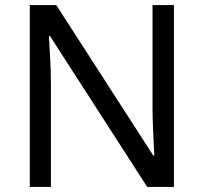

<svg xmlns="http://www.w3.org/2000/svg" viewBox="-20 -734 800 754"><path d="M663 0H558L176 -593H172Q174 -558 177 -506Q180 -454 180 -399V0H97V-714H201L582 -123H586Q585 -139 583.5 -171Q582 -203 580.5 -241Q579 -279 579 -311V-714H663Z"/></svg>

Font: Noto Sans SignWriting
Style: Regular
Weight: 400
Designer: Monotype Design Team
Foundry: Monotype Imaging Inc.
Version: Version 2.004; ttfautohint (v1.8.4.7-5d5b)